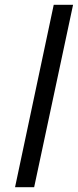

<svg xmlns="http://www.w3.org/2000/svg" viewBox="-20 -784 326 804"><path d="M43 0 205 -764H286L123 0Z"/></svg>

Font: Noto Sans ExtraCondensed Medium
Style: Italic
Weight: 500
Width: 2
Italic angle: -12°
Designer: Monotype Design Team
Foundry: Monotype Imaging Inc.
Version: Version 2.013; ttfautohint (v1.8.4.7-5d5b)